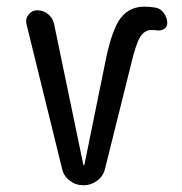

<svg xmlns="http://www.w3.org/2000/svg" viewBox="-20 -550 540 570"><path d="M164.1 -49.8 58.6 -478.5Q54.7 -494.1 64.9 -506.8Q75.2 -519.5 90.8 -519.5Q108.4 -519.5 122.6 -508.3Q136.7 -497.1 140.6 -478.5L227.5 -60.5Q227.5 -59.6 229 -59.6Q230.5 -59.6 230.5 -60.5L293.9 -372.1Q312.5 -462.9 338.4 -496.6Q364.3 -530.3 409.2 -530.3Q424.8 -530.3 442.4 -527.3Q457 -524.4 466.8 -510.7Q476.6 -497.1 476.6 -481.4Q476.6 -469.7 466.8 -463.9Q457 -458 444.3 -460Q439.5 -460.9 428.7 -460.9Q409.2 -460.9 396 -439.9Q382.8 -418.9 367.2 -351.6L292 -49.8Q287.1 -27.3 268.6 -13.7Q250 0 227.5 0Q205.1 0 187 -13.7Q168.9 -27.3 164.1 -49.8Z"/></svg>

Font: Rounded Mgen+ 2m regular
Style: Regular
Weight: 400
Designer: [Source Han Sans]
Ryoko NISHIZUKA  (kana & ideographs); Paul D. Hunt (Latin, Greek & Cyrillic); Wenlong ZHANG  (bopomofo
Version: Version 1.059.20150602